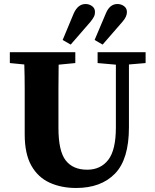

<svg xmlns="http://www.w3.org/2000/svg" viewBox="-20 -917 771 956"><path d="M466 -603V-657H705V-603L622 -596V-283Q622 -124 552.5 -52.5Q483 19 359 19Q285 19 227 -7.5Q169 -34 136 -92.5Q103 -151 103 -248V-357Q103 -416 103 -476Q103 -536 101 -596L29 -603V-657H355V-603L272 -595Q271 -536 271 -476.5Q271 -417 271 -357V-280Q271 -165 307 -118.5Q343 -72 414 -72Q481 -72 519 -121Q557 -170 557 -283V-595ZM292 -718 347 -850Q368 -897 406 -897Q424 -897 438.5 -886.5Q453 -876 453 -857Q453 -844 447.5 -833.5Q442 -823 431 -809L332 -695ZM451 -718 507 -850Q526 -897 565 -897Q583 -897 597.5 -886.5Q612 -876 612 -857Q612 -834 590 -809L491 -695Z"/></svg>

Font: Source Serif Pro
Style: Bold
Weight: 700
Designer: Frank Grießhammer
Foundry: Adobe Systems Incorporated
Version: Version 3.001;hotconv 1.0.111;makeotfexe 2.5.65597